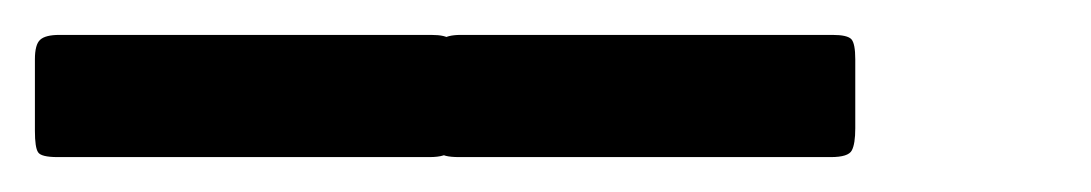

<svg xmlns="http://www.w3.org/2000/svg" viewBox="-45 50 625 110"><path d="M-11 70Q-19 70 -22 72.8Q-25 75.5 -25 84V125Q-25 134.5 -23.2 137.2Q-21.5 140 -12 140H201Q211 140 213 136.2Q215 132.5 215 123.5V84Q215 75 212.8 72.5Q210.5 70 202 70ZM219 70Q211 70 208 72.8Q205 75.5 205 84V125Q205 134.5 206.8 137.2Q208.5 140 218 140H431Q441 140 443 136.2Q445 132.5 445 123.5V84Q445 75 442.8 72.5Q440.5 70 432 70Z"/></svg>

Font: Besley
Style: Regular
Weight: 400
Designer: Owen Earl
Foundry: indestructible type*
Version: Version 4.000